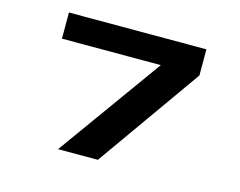

<svg xmlns="http://www.w3.org/2000/svg" viewBox="-97 -848 1244 997"><g transform="rotate(15 525.0 -350.0)"><path d="M158 -700H897V-559.5L501 0H287L689.5 -559.5H158Z"/></g></svg>

Font: League Mono Extended ExtraBold
Style: Regular
Weight: 800
Width: 9
Designer: Tyler Finck
Foundry: The League of Moveable Type / Tyler Finck
Version: Version 2.210